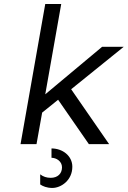

<svg xmlns="http://www.w3.org/2000/svg" viewBox="-20 -723 641 963"><path d="M492.2 -488.3 207 -250 287.1 -703.1H207L83 0H163.1L191.4 -158.2L271.5 -222.7L425.8 0H527.3L336.9 -275.4L600.6 -488.3ZM238.3 68.4C262.7 68.4 291 85.9 291 116.2C291 147.5 269.5 168.9 234.4 168.9C213.9 168.9 196.3 163.1 181.6 151.4V202.1C194.3 210.9 214.8 219.7 242.2 219.7C286.1 219.7 342.8 181.6 342.8 113.3C342.8 58.6 293.9 21.5 238.3 21.5Z"/></svg>

Font: Sen-gleads
Style: Italic
Weight: 400
Designer: Kosal Sen, Philatype
Foundry: Philatype
Version: Version 1.004; ttfautohint (v1.8.3)